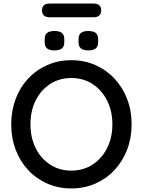

<svg xmlns="http://www.w3.org/2000/svg" viewBox="-20 -1048 801 1078"><path d="M719 -350Q719 -274 694 -208.5Q669 -143 623.5 -94Q578 -45 516 -17.5Q454 10 380 10Q307 10 245 -17.5Q183 -45 137.5 -94Q92 -143 67.5 -208.5Q43 -274 43 -350Q43 -426 67.5 -491.5Q92 -557 137.5 -606Q183 -655 245 -682.5Q307 -710 380 -710Q454 -710 516 -682.5Q578 -655 623.5 -606Q669 -557 694 -491.5Q719 -426 719 -350ZM611 -350Q611 -424 581.5 -483Q552 -542 500 -576Q448 -610 380 -610Q313 -610 261 -576Q209 -542 180 -483.5Q151 -425 151 -350Q151 -276 180 -217Q209 -158 261 -124Q313 -90 380 -90Q448 -90 500 -124Q552 -158 581.5 -217Q611 -276 611 -350ZM475 -765Q448 -765 434.5 -776Q421 -787 421 -812V-827Q421 -853 435 -863.5Q449 -874 475 -874Q504 -874 517.5 -863Q531 -852 531 -827V-812Q531 -786 517 -775.5Q503 -765 475 -765ZM285 -765Q258 -765 244.5 -776Q231 -787 231 -812V-827Q231 -853 245 -863.5Q259 -874 286 -874Q314 -874 327.5 -863Q341 -852 341 -827V-812Q341 -786 327 -775.5Q313 -765 285 -765ZM259 -951Q216 -951 216 -990Q216 -1028 259 -1028H505Q548 -1028 548 -990Q548 -951 505 -951Z"/></svg>

Font: Quicksand SemiBold
Style: Regular
Weight: 600
Designer: Andrew Paglinawan
Foundry: Andrew Paglinawan
Version: Version 3.006